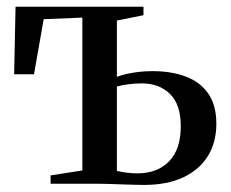

<svg xmlns="http://www.w3.org/2000/svg" viewBox="-20 -532 670 556"><path d="M397.5 3.5Q385 3.5 366.5 3Q348 2.5 328 1.8Q308 1 289.5 0.5Q271 0 256.5 0H126.5V-24L218.5 -38.5V-481L106.5 -476.5L78.5 -317H21L25 -512.5H395.5V-488L318.5 -472.5V-309.5Q331.5 -314.5 347.2 -318Q363 -321.5 381.8 -323.8Q400.5 -326 422.5 -326Q476.5 -326 518.2 -310.2Q560 -294.5 583.2 -260.8Q606.5 -227 606.5 -174Q606.5 -119.5 581.8 -79.8Q557 -40 510.2 -18.2Q463.5 3.5 397.5 3.5ZM378 -30Q436 -30 469.8 -65Q503.5 -100 503.5 -166Q503.5 -229.5 472.2 -260Q441 -290.5 391 -290.5Q371 -290.5 351.8 -288Q332.5 -285.5 318.5 -281.5V-37Q329.5 -34.5 345 -32.2Q360.5 -30 378 -30Z"/></svg>

Font: Merriweather 120pt
Style: Regular
Weight: 400
Version: Version 2.100